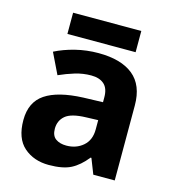

<svg xmlns="http://www.w3.org/2000/svg" viewBox="-107 -799 818 900"><g transform="rotate(15 302.0 -349.5)"><path d="M302 -557Q412 -557 470.5 -509.5Q529 -462 529 -364V0H425L396 -74H392Q357 -30 318 -10Q279 10 211 10Q138 10 90 -32Q42 -74 42 -163Q42 -250 103 -291Q164 -332 286 -337L381 -340V-364Q381 -407 358.5 -427Q336 -447 296 -447Q256 -447 218 -435.5Q180 -424 142 -407L93 -508Q136 -530 190 -543.5Q244 -557 302 -557ZM381 -253 323 -251Q251 -249 223 -225Q195 -201 195 -162Q195 -128 215 -113.5Q235 -99 267 -99Q315 -99 348 -127.5Q381 -156 381 -208ZM468 -709V-606H137V-709Z"/></g></svg>

Font: Noto Sans
Style: Bold
Weight: 700
Designer: Monotype Design Team
Foundry: Monotype Imaging Inc.
Version: Version 2.000;GOOG;noto-source:20170915:90ef993387c0; ttfaut